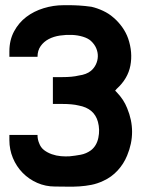

<svg xmlns="http://www.w3.org/2000/svg" viewBox="-20 -712 543 737"><path d="M472 -564Q490 -511 480.5 -460.5Q471 -410 428 -371L422 -364L428 -358Q455 -330 468 -297Q506 -206 468 -115Q455 -83 431.5 -57.5Q408 -32 377 -18Q354 -7 331 -2.5Q308 2 285 3.5Q262 5 239 4.5Q216 4 191 4Q155 4 123 -10Q91 -24 67 -48.5Q43 -73 29.5 -105.5Q16 -138 16 -174V-194H124Q124 -177 130 -163Q136 -146 149 -136Q162 -126 179 -120Q196 -114 214 -112.5Q232 -111 247 -112Q268 -114 289.5 -118Q311 -122 329 -135Q351 -152 357.5 -183Q364 -214 356 -244Q342 -296 282 -307Q258 -313 218 -313H183V-416H218Q258 -416 282 -422Q312 -426 329 -440Q341 -450 348 -464.5Q355 -479 355.5 -495Q356 -511 349.5 -526.5Q343 -542 329 -555Q318 -565 298.5 -571Q279 -577 256.5 -578Q234 -579 210 -575.5Q186 -572 167 -562Q148 -552 136 -535Q124 -518 124 -494H16V-515Q16 -558 34 -591.5Q52 -625 81 -647Q110 -669 147.5 -680.5Q185 -692 223 -692Q242 -692 253.5 -692Q265 -692 271 -691.5Q277 -691 279.5 -691Q282 -691 282 -691Q294 -690 306.5 -689Q319 -688 331 -686Q353 -681 375.5 -670.5Q398 -660 415 -645Q434 -629 449 -608Q464 -587 472 -564Z"/></svg>

Font: Do Hyeon
Style: Regular
Weight: 400
Version: Version 1.001